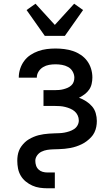

<svg xmlns="http://www.w3.org/2000/svg" viewBox="-20 -803 590 1033"><path d="M235 210Q214 210 193.5 207Q173 204 154 195.5Q135 187 118.5 173.5Q102 160 91.5 142Q81 124 77 103.5Q73 83 73 62Q73 48 75 34.5Q77 21 82 8Q87 -5 95.5 -16.5Q104 -28 114 -37.5Q124 -47 136 -54Q148 -61 161 -66.5Q174 -72 187.5 -75.5Q201 -79 215 -81Q229 -83 243 -84Q257 -85 271 -85.5Q285 -86 299 -86.5Q313 -87 326.5 -89.5Q340 -92 353.5 -96.5Q367 -101 378.5 -108.5Q390 -116 397 -128.5Q404 -141 404 -155Q404 -169 398 -182Q392 -195 381.5 -204Q371 -213 358 -218.5Q345 -224 331 -227.5Q317 -231 303 -232Q289 -233 275 -233H214V-318H275Q287 -318 298.5 -319Q310 -320 321.5 -323Q333 -326 343.5 -330.5Q354 -335 363 -343Q372 -351 376 -362Q380 -373 380 -385Q380 -402 371 -418Q362 -434 346.5 -442.5Q331 -451 313.5 -454Q296 -457 279 -457Q261 -457 244 -454Q227 -451 212 -442Q197 -433 187.5 -418Q178 -403 178 -385H81V-386Q81 -410 88.5 -433Q96 -456 110 -475Q124 -494 143.5 -507Q163 -520 185.5 -528Q208 -536 231.5 -539Q255 -542 279 -542Q302 -542 326 -539Q350 -536 372.5 -528.5Q395 -521 415 -507.5Q435 -494 449 -475Q463 -456 470 -433Q477 -410 477 -386Q477 -369 473 -351.5Q469 -334 459 -320Q449 -306 435 -295.5Q421 -285 405 -277Q425 -270 443 -258.5Q461 -247 475 -231Q489 -215 495 -194Q501 -173 501 -152Q501 -136 498 -120.5Q495 -105 488 -90.5Q481 -76 470 -64.5Q459 -53 446.5 -43.5Q434 -34 419.5 -27Q405 -20 390 -15Q375 -10 359.5 -7Q344 -4 328 -2.5Q312 -1 296.5 -0.5Q281 0 265 0.5Q249 1 233.5 3.5Q218 6 203.5 13Q189 20 179.5 33.5Q170 47 170 62Q170 75 174 87.5Q178 100 187.5 109Q197 118 209.5 121.5Q222 125 235 125H275V210ZM221 -610 123 -749 171 -783 275 -669 379 -783 427 -749 329 -610Z"/></svg>

Font: Lode Dark Term
Style: Bold
Weight: 700
Monospace: yes
Designer: Belleve Invis
Foundry: Belleve Invis
Version: Version 29.2.0